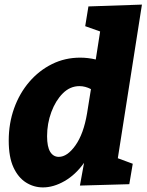

<svg xmlns="http://www.w3.org/2000/svg" viewBox="-20 -802 638 836"><path d="M167 14Q127 14 93 -7.5Q59 -29 38.5 -73.5Q18 -118 18 -190Q18 -265 41.5 -330.5Q65 -396 107.5 -445.5Q150 -495 206.5 -523Q263 -551 329 -551Q363 -551 397 -543L416 -665L351 -688L365 -774L598 -782L493 -113L558 -89L543 0L328 6L346 -93Q309 -41 261 -13.5Q213 14 167 14ZM236 -119Q273 -119 308.5 -169Q344 -219 359 -308L376 -414Q351 -427 326 -427Q285 -427 253.5 -395.5Q222 -364 203.5 -314Q185 -264 185 -209Q185 -163 198.5 -141Q212 -119 236 -119Z"/></svg>

Font: Bitter ExtraBold
Style: Italic
Weight: 800
Italic angle: -9°
Designer: Sol Matas, and Bitter project Authors
Foundry: Sol Matas
Version: Version 2.001